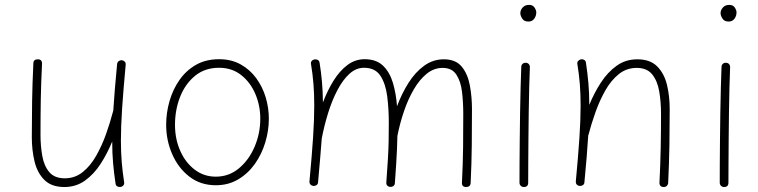

<svg xmlns="http://www.w3.org/2000/svg" viewBox="-20 -749 3107 787"><path d="M495.1 -482.9Q485.4 -378.4 480.5 -304.2Q475.6 -230 475.6 -172.4Q475.6 -124.5 479 -84Q482.4 -43.5 488.8 -2.4Q490.2 5.4 486.1 10.5Q481.9 15.6 475.6 17.1Q468.8 18.6 461.7 15.4Q454.6 12.2 453.6 3.4Q447.3 -38.1 443.6 -79.6Q439.9 -121.1 439.9 -168.9Q419.9 -120.1 392.6 -77.6Q365.2 -35.2 328.4 -8.8Q291.5 17.6 244.1 17.6Q190.9 17.6 161.9 -11.5Q132.8 -40.5 121.6 -87.2Q110.4 -133.8 110.4 -186.5Q110.4 -261.7 111.6 -334.7Q112.8 -407.7 116.7 -488.8Q116.7 -505.9 134.8 -505.9Q152.3 -505.9 152.3 -488.3Q148.4 -410.6 147.2 -342.3Q146 -273.9 146 -197.3Q146 -150.9 153.3 -109.9Q160.6 -68.8 182.1 -43.5Q203.6 -18.1 245.6 -18.1Q287.1 -18.1 318.8 -43.5Q350.6 -68.8 374 -110.1Q397.5 -151.4 414.6 -199.2Q431.6 -247.1 443.4 -292.5Q443.8 -293.9 444.3 -294.9Q446.8 -335.4 450.7 -382.8Q454.6 -430.2 460 -486.3Q460.9 -494.6 467 -498.8Q473.1 -502.9 479.5 -502Q486.3 -501.5 491.2 -496.6Q496.1 -491.7 495.1 -482.9Z M877.9 -506.3Q928.2 -506.3 966.3 -485.1Q1004.4 -463.9 1030.3 -428.5Q1056.2 -393.1 1069.1 -349.9Q1082 -306.6 1082 -262.7Q1082 -213.9 1067.4 -165.3Q1052.7 -116.7 1024.7 -77.1Q996.6 -37.6 956.3 -13.7Q916 10.3 864.7 10.3Q801.8 10.3 756.1 -25.1Q710.4 -60.5 685.8 -117.2Q661.1 -173.8 661.1 -237.3Q661.1 -286.6 674.8 -334.5Q688.5 -382.3 715.6 -421.1Q742.7 -460 783.2 -483.2Q823.7 -506.3 877.9 -506.3ZM877.9 -471.2Q819.8 -471.2 779.5 -438.2Q739.3 -405.3 718.3 -352.1Q697.3 -298.8 697.3 -237.3Q697.3 -179.7 718.5 -131.3Q739.7 -83 777.6 -54Q815.4 -24.9 864.7 -24.9Q918.5 -24.9 959.5 -59.1Q1000.5 -93.3 1023.7 -147.7Q1046.9 -202.1 1046.9 -262.7Q1046.9 -316.4 1026.6 -364Q1006.3 -411.6 968.5 -441.4Q930.7 -471.2 877.9 -471.2Z M1248.5 -5.9Q1258.3 -110.4 1263.2 -184.3Q1268.1 -258.3 1268.1 -315.9Q1268.1 -363.8 1264.9 -404.3Q1261.7 -444.8 1254.9 -485.8Q1253.4 -494.1 1257.8 -499.3Q1262.2 -504.4 1268.6 -505.4Q1275.4 -506.8 1282 -503.7Q1288.6 -500.5 1290 -491.7Q1296.4 -452.1 1299.8 -412.8Q1303.2 -373.5 1303.7 -329.1Q1322.3 -378.4 1347.4 -418.7Q1372.6 -459 1404.3 -482.7Q1436 -506.3 1474.6 -506.3Q1522.5 -506.3 1550 -479.7Q1577.6 -453.1 1590.6 -409.2Q1603.5 -365.2 1607.4 -313.5Q1627 -366.2 1654.8 -409.9Q1682.6 -453.6 1718.8 -479.7Q1754.9 -505.9 1799.3 -505.9Q1848.1 -505.9 1872.8 -475.6Q1897.5 -445.3 1906 -398.4Q1914.6 -351.6 1914.6 -301.8Q1914.6 -226.6 1913.8 -153.8Q1913.1 -81.1 1909.2 0.5Q1908.2 17.6 1890.6 17.6Q1872.6 17.6 1873.5 -0.5Q1877.4 -77.6 1878.2 -145Q1878.9 -212.4 1878.9 -282.2Q1878.9 -329.6 1873.8 -372.6Q1868.7 -415.5 1850.6 -443.1Q1832.5 -470.7 1794.4 -470.7Q1758.8 -470.7 1729.2 -446.8Q1699.7 -422.9 1676.3 -382.8Q1652.8 -342.8 1636 -293.2Q1619.1 -243.7 1608.9 -191.9Q1608.4 -164.1 1607.2 -137.2Q1606 -110.4 1604 -77.6Q1602.1 -44.9 1598.6 1Q1598.1 9.8 1592.3 13.7Q1586.4 17.6 1579.6 17.1Q1573.2 17.1 1568.1 12.5Q1563 7.8 1563.5 -1Q1567.9 -60.1 1570.1 -98.6Q1572.3 -137.2 1573 -170.2Q1573.7 -203.1 1573.7 -245.6Q1573.7 -303.2 1567.1 -354.7Q1560.5 -406.2 1539.1 -438.7Q1517.6 -471.2 1472.2 -471.2Q1439.5 -471.2 1412.4 -446.5Q1385.3 -421.9 1363.3 -380.1Q1341.3 -338.4 1325.2 -286.6Q1309.1 -234.9 1298.8 -181.2Q1295.9 -143.1 1292.2 -98.6Q1288.6 -54.2 1283.7 -2Q1283.2 6.3 1277.1 10Q1271 13.7 1264.2 13.2Q1257.8 12.7 1252.9 7.8Q1248 2.9 1248.5 -5.9Z M2112.8 -694.8Q2112.8 -708 2122.6 -718.5Q2132.3 -729 2148.4 -729Q2164.1 -729 2171.1 -718Q2178.2 -707 2178.2 -698.2Q2178.2 -683.6 2169.7 -672.1Q2161.1 -660.6 2146 -660.6Q2127.9 -660.6 2120.4 -673.1Q2112.8 -685.5 2112.8 -694.8ZM2135.3 -491.7Q2142.6 -491.7 2147.5 -486.3Q2152.3 -481 2151.9 -473.1Q2150.4 -439 2149.2 -390.6Q2147.9 -342.3 2147.2 -287.4Q2146.5 -232.4 2146 -178Q2145.5 -123.5 2145.3 -77.1Q2145 -30.8 2145 0Q2145 17.6 2127 17.6Q2119.6 17.6 2114.5 12.5Q2109.4 7.3 2109.4 0Q2109.4 -30.8 2109.6 -77.1Q2109.9 -123.5 2110.4 -178Q2110.8 -232.4 2111.8 -287.6Q2112.8 -342.8 2114 -391.6Q2115.2 -440.4 2116.7 -475.1Q2116.7 -482.4 2122.1 -487.3Q2127.4 -492.2 2135.3 -491.7Z M2340.3 -5.9Q2350.1 -110.4 2355 -184.3Q2359.9 -258.3 2359.9 -315.9Q2359.9 -363.8 2356.7 -404.3Q2353.5 -444.8 2346.7 -485.8Q2345.2 -494.1 2349.6 -499Q2354 -503.9 2359.9 -505.4Q2366.7 -507.3 2373.8 -503.9Q2380.9 -500.5 2381.8 -491.7Q2388.2 -449.7 2391.8 -408.4Q2395.5 -367.2 2395.5 -319.3Q2415.5 -368.2 2443.1 -410.6Q2470.7 -453.1 2507.6 -479.5Q2544.4 -505.9 2592.3 -505.9Q2645 -505.9 2673.8 -476.8Q2702.6 -447.8 2713.9 -401.4Q2725.1 -355 2725.1 -301.8Q2725.1 -226.6 2723.9 -153.8Q2722.7 -81.1 2718.8 0.5Q2718.8 6.8 2713.9 12.2Q2709 17.6 2700.7 17.6Q2683.1 17.6 2683.1 -0.5Q2687 -77.6 2688.2 -145Q2689.5 -212.4 2689.5 -282.2Q2689.5 -331.5 2682.1 -374.5Q2674.8 -417.5 2653.3 -444.1Q2631.8 -470.7 2589.8 -470.7Q2548.3 -470.7 2516.6 -445.3Q2484.9 -419.9 2461.4 -378.7Q2438 -337.4 2420.9 -289.3Q2403.8 -241.2 2392.1 -196.3Q2391.6 -194.8 2391.1 -193.8Q2388.7 -153.3 2384.8 -105.7Q2380.9 -58.1 2375.5 -2Q2375 6.3 2368.9 10Q2362.8 13.7 2356 13.2Q2349.6 12.7 2344.7 8.1Q2339.8 3.4 2340.3 -5.9Z M2933.6 -694.8Q2933.6 -708 2943.4 -718.5Q2953.1 -729 2969.2 -729Q2984.9 -729 2991.9 -718Q2999 -707 2999 -698.2Q2999 -683.6 2990.5 -672.1Q2981.9 -660.6 2966.8 -660.6Q2948.7 -660.6 2941.2 -673.1Q2933.6 -685.5 2933.6 -694.8ZM2956.1 -491.7Q2963.4 -491.7 2968.3 -486.3Q2973.1 -481 2972.7 -473.1Q2971.2 -439 2970 -390.6Q2968.8 -342.3 2968 -287.4Q2967.3 -232.4 2966.8 -178Q2966.3 -123.5 2966.1 -77.1Q2965.8 -30.8 2965.8 0Q2965.8 17.6 2947.8 17.6Q2940.4 17.6 2935.3 12.5Q2930.2 7.3 2930.2 0Q2930.2 -30.8 2930.4 -77.1Q2930.7 -123.5 2931.2 -178Q2931.6 -232.4 2932.6 -287.6Q2933.6 -342.8 2934.8 -391.6Q2936 -440.4 2937.5 -475.1Q2937.5 -482.4 2942.9 -487.3Q2948.2 -492.2 2956.1 -491.7Z"/></svg>

Font: Mikhak-DS1-FD ExtraLight
Style: Regular
Weight: 200
Designer: Amin Abedi
Version: Version 3.2